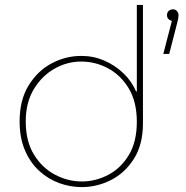

<svg xmlns="http://www.w3.org/2000/svg" viewBox="-20 -750 760 783"><path d="M313 13Q266 13 221 -3.5Q176 -20 139.5 -53.5Q103 -87 81.5 -137.5Q60 -188 60 -255Q60 -341 96 -400.5Q132 -460 189.5 -491Q247 -522 312 -522Q361 -522 405 -503Q449 -484 483 -451.5Q517 -419 535 -377H538V-730H563V-247Q563 -161 526.5 -103Q490 -45 433 -16Q376 13 313 13ZM314 -10Q370 -10 421.5 -37Q473 -64 505.5 -118Q538 -172 538 -253Q538 -335 505 -389.5Q472 -444 420.5 -471.5Q369 -499 311 -499Q254 -499 202.5 -470Q151 -441 118 -386.5Q85 -332 85 -255Q85 -174 118.5 -119.5Q152 -65 204.5 -37.5Q257 -10 314 -10ZM646 -530 681 -665Q672 -667 666.5 -673Q661 -679 661 -688Q661 -699 668 -705.5Q675 -712 685 -712Q696 -712 702 -704.5Q708 -697 708 -688Q708 -676 703 -658L670 -530Z"/></svg>

Font: MuseoModerno Thin
Style: Regular
Weight: 100
Designer: Pablo Cosgaya, Héctor Gatti, Marcela Romero, and the Authors of The MuseoModerno Project.
Foundry: Omnibus-Type Team
Version: Version 1.003